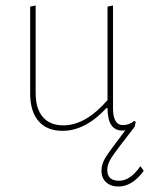

<svg xmlns="http://www.w3.org/2000/svg" viewBox="-20 -473 544 700"><path d="M208 4Q151 4 120.5 -31.5Q90 -67 90 -132V-449L110 -453V-133Q110 -77 136 -46.5Q162 -16 211 -16Q292 -16 372 -108V-449L392 -453V-79Q392 -17 428 -17Q451 -17 469 -32L475 -29L471 -11Q404 75 387.5 100Q371 125 371 146Q371 186 414 186Q455 186 491 134H493L504 150Q462 207 412 207Q384 207 367 191.5Q350 176 350 149Q350 125 364.5 101.5Q379 78 437 2Q433 3 426 3Q372 3 372 -79H368Q291 4 208 4Z"/></svg>

Font: Alegreya Sans SC Thin
Style: Regular
Weight: 100
Designer: Juan Pablo del Peral
Foundry: Huerta Tipografica
Version: Version 2.007